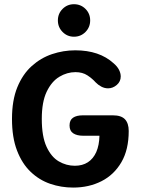

<svg xmlns="http://www.w3.org/2000/svg" viewBox="-20 -858 659 889"><path d="M318.5 10.5Q263 10.5 212.2 -7Q161.5 -24.5 121.8 -62.5Q82 -100.5 58.8 -161Q35.5 -221.5 35.5 -307.5Q35.5 -393.5 60.2 -454Q85 -514.5 127 -552.2Q169 -590 221.2 -607.5Q273.5 -625 328.5 -625Q384.5 -625 428.8 -610Q473 -595 506 -565Q523 -550.5 531 -534.8Q539 -519 539 -504Q539 -480.5 520.8 -464.8Q502.5 -449 480.5 -449Q464 -449 449 -457Q434 -465 422.5 -477Q407.5 -494 384.8 -509Q362 -524 329.5 -524Q290.5 -524 254.8 -502.5Q219 -481 196.2 -433.5Q173.5 -386 173.5 -307.5Q173.5 -226 195.5 -178.5Q217.5 -131 252.2 -110.8Q287 -90.5 326.5 -90.5Q362 -90.5 387 -106.8Q412 -123 425.8 -154.2Q439.5 -185.5 440.5 -229.5H365Q336 -229.5 319 -240.8Q302 -252 302 -277Q302 -302 318.2 -313Q334.5 -324 363.5 -324H503Q541.5 -324 558.8 -305.5Q576 -287 576 -251.5Q576 -165 542 -106.8Q508 -48.5 449.8 -19Q391.5 10.5 318.5 10.5ZM322.5 -688Q291.5 -688 269.8 -710Q248 -732 248 -763.5Q248 -795 269.8 -816.8Q291.5 -838.5 322.5 -838.5Q354 -838.5 375.8 -816.8Q397.5 -795 397.5 -763.5Q397.5 -732 375.8 -710Q354 -688 322.5 -688Z"/></svg>

Font: Sono Monospace SemiBold
Style: Regular
Weight: 600
Designer: Tyler Finck
Foundry: Tyler Finck
Version: Version 2.112